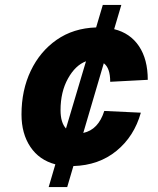

<svg xmlns="http://www.w3.org/2000/svg" viewBox="-20 -745 640 777"><path d="M177 12 204 -80Q139 -97 103 -150.5Q67 -204 67 -282Q67 -380 104.5 -458.5Q142 -537 209.5 -584Q277 -631 369 -634L396 -725H471L442 -627Q507 -611 542.5 -558Q578 -505 578 -422L426 -414Q426 -470 400 -489L317 -207Q378 -220 402 -296L550 -289Q523 -193 451.5 -134.5Q380 -76 277 -73L252 12ZM225 -299Q225 -249 247 -225L328 -497Q285 -481 255 -427Q225 -373 225 -299Z"/></svg>

Font: Geist Mono ExtraBold
Style: Italic
Weight: 800
Italic angle: -12°
Monospace: yes
Designer: Basement.studio, Andrés Briganti, Mateo Zaragoza
Foundry: Basement.studio, Vercel, Andrés Briganti, Guido Ferreyra, Mateo Zaragoza
Version: Version 1.500; ttfautohint (v1.8.4.7-5d5b)